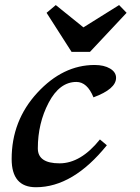

<svg xmlns="http://www.w3.org/2000/svg" viewBox="-20 -744 563 773"><path d="M124.5 9.8Q26.9 9.8 26.9 -104Q26.9 -258.3 130.1 -370.4Q233.4 -482.4 360.8 -482.4Q398.9 -482.4 423.1 -468Q447.3 -453.6 447.3 -430.7Q447.3 -385.7 356.4 -352.1Q331.1 -414.1 287.6 -414.1Q219.7 -414.1 176 -330.8Q132.3 -247.6 132.3 -146.5Q132.3 -86.4 219.7 -86.4Q305.2 -86.4 382.3 -182.6L410.2 -159.2Q273.9 9.8 124.5 9.8ZM342.3 -535.2H268.1L167.5 -692.4L204.6 -723.6L315.9 -633.8L459.5 -723.6L489.7 -692.4Z"/></svg>

Font: Kelvinch
Style: Bold Italic
Weight: 700
Italic angle: -10°
Designer: Paul James Miller
Foundry: High-Logic / Made with FontCreator
Version: Version 3.30 September 23, 2016